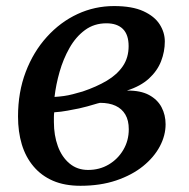

<svg xmlns="http://www.w3.org/2000/svg" viewBox="-20 -588 608 618"><path d="M239 10Q188 10 150.5 -6.2Q113 -22.5 87.8 -52.5Q62.5 -82.5 50.2 -123.2Q38 -164 38 -213Q38 -291.5 62.8 -356.5Q87.5 -421.5 130.8 -469.2Q174 -517 229.5 -542.8Q285 -568.5 347 -568.5Q405.5 -568.5 441.5 -552Q477.5 -535.5 494 -509.5Q510.5 -483.5 510.5 -454.5Q510.5 -422 498.5 -391Q486.5 -360 459.5 -335.2Q432.5 -310.5 388.5 -296.5Q432.5 -297 459.8 -282.2Q487 -267.5 500 -242.8Q513 -218 513 -188Q513 -152 494.5 -117Q476 -82 440.5 -53.2Q405 -24.5 354 -7.2Q303 10 239 10ZM263.5 -41Q300.5 -41 330 -58.5Q359.5 -76 377 -105.8Q394.5 -135.5 394.5 -172Q394.5 -200.5 383.5 -219.2Q372.5 -238 352 -247.5Q331.5 -257 302 -257Q294.5 -255.5 284 -252.2Q273.5 -249 260.8 -245.5Q248 -242 234.5 -239Q217 -235.5 197 -231.8Q177 -228 154.5 -226.5Q153.5 -218.5 153.5 -210.5Q153.5 -202.5 153.5 -195Q153.5 -152.5 166.2 -117.5Q179 -82.5 203.8 -61.8Q228.5 -41 263.5 -41ZM155.5 -276Q171.5 -277 185.8 -279Q200 -281 214.5 -284.8Q229 -288.5 246 -293.5Q290.5 -308.5 323.8 -328.2Q357 -348 375.5 -375.2Q394 -402.5 394 -439.5Q394 -476.5 375.5 -494.8Q357 -513 322.5 -513Q283 -513 253.5 -491.2Q224 -469.5 203.8 -433.8Q183.5 -398 171.8 -356.8Q160 -315.5 155.5 -276Z"/></svg>

Font: Merriweather 20pt Medium
Style: Italic
Weight: 500
Italic angle: -7.8°
Version: Version 2.101